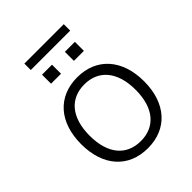

<svg xmlns="http://www.w3.org/2000/svg" viewBox="-215 -869 992 992"><g transform="rotate(-45 281.0 -372.5)"><path d="M281 8C421 8 511 -90 511 -251C511 -411 421 -510 281 -510C140 -510 51 -411 51 -251C51 -90 140 8 281 8ZM281 -44C178 -44 113 -116 113 -251C113 -385 178 -458 281 -458C383 -458 449 -385 449 -251C449 -116 383 -44 281 -44ZM138 -706H426V-753H138ZM162 -582H235V-648H162ZM329 -582H402V-648H329Z"/></g></svg>

Font: Poppy and Pepper Light
Style: Regular
Weight: 300
Designer: Thy Ha
Foundry: Thy Ha
Version: Version 0.001;Glyphs 3.2 (3227)